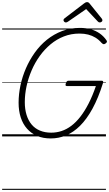

<svg xmlns="http://www.w3.org/2000/svg" viewBox="-20 -1276 1020 1796"><path d="M455 19Q383 19 327.5 -4.5Q272 -28 233 -72Q194 -116 174 -177.5Q154 -239 154 -315Q154 -395 171.5 -477.5Q189 -560 223 -638Q257 -716 306 -784.5Q355 -853 419 -904.5Q483 -956 560.5 -985.5Q638 -1015 728 -1015Q783 -1015 829.5 -1002Q876 -989 913 -963Q950 -937 976 -899Q983 -889 979 -881.5Q975 -874 964 -867Q954 -861 947 -863Q940 -865 929 -876Q904 -905 873 -924Q842 -943 805 -952.5Q768 -962 723 -962Q646 -962 578 -935.5Q510 -909 453 -861.5Q396 -814 351.5 -752Q307 -690 276 -618Q245 -546 228.5 -470Q212 -394 212 -320Q212 -254 228.5 -201Q245 -148 276 -111Q307 -74 353.5 -54.5Q400 -35 459 -35Q509 -35 556 -50.5Q603 -66 647 -99Q691 -132 731.5 -184Q772 -236 808.5 -307Q845 -378 877 -471H606Q595 -471 593.5 -478.5Q592 -486 596 -497Q600 -510 606 -515.5Q612 -521 622 -521H929Q941 -521 944 -516Q947 -511 943 -498Q899 -358 845 -259.5Q791 -161 729 -99.5Q667 -38 598 -9.5Q529 19 455 19ZM596 -1066Q587 -1066 580.5 -1073Q574 -1080 574 -1087Q574 -1093 576.5 -1096.5Q579 -1100 583 -1104L765 -1243Q774 -1250 780.5 -1253Q787 -1256 795 -1256Q802 -1256 808 -1252.5Q814 -1249 819 -1242L932 -1102Q935 -1098 936.5 -1094Q938 -1090 938 -1086Q938 -1077 929.5 -1071.5Q921 -1066 914 -1066Q908 -1066 903 -1068.5Q898 -1071 894 -1076L786 -1191L618 -1075Q611 -1070 606 -1068Q601 -1066 596 -1066ZM0 490H971V500H0ZM0 -20H971V0H0ZM0 -505H971V-500H0ZM0 -1010H971V-1000H0Z"/></svg>

Font: Playwrite MX Guides
Style: Regular
Weight: 400
Designer: Veronika Burian, José Scaglione
Foundry: TypeTogether
Version: Version 1.003